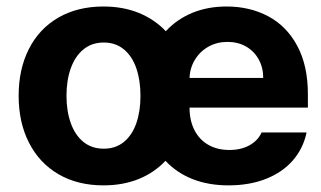

<svg xmlns="http://www.w3.org/2000/svg" viewBox="-20 -557 984 588"><path d="M37.1 -263.7Q37.1 -345.2 68.6 -407.2Q100.1 -469.2 158.9 -503.2Q217.8 -537.1 296.9 -537.1Q356.4 -537.1 404.8 -517.6Q453.1 -498 487.8 -461.4Q521.5 -498 568.8 -517.6Q616.2 -537.1 673.8 -537.1Q745.1 -537.1 801.5 -507.1Q857.9 -477.1 890.4 -416.5Q922.9 -356 922.9 -268.6V-227.5H560.5Q560.5 -188 575.4 -158.7Q590.3 -129.4 617.9 -113.5Q645.5 -97.7 682.6 -97.7Q718.3 -97.7 744.1 -112.1Q770 -126.5 781.2 -151.4H918.9Q908.7 -102.5 877 -65.9Q845.2 -29.3 794.7 -9.3Q744.1 10.7 679.7 10.7Q618.7 10.7 569.8 -8.5Q521 -27.8 486.8 -64.5Q452.1 -27.8 404.1 -8.5Q356 10.7 296.9 10.7Q217.8 10.7 159.2 -23.4Q100.6 -57.6 68.8 -119.9Q37.1 -182.1 37.1 -263.7ZM410.2 -263.7Q410.2 -311 397.5 -347.9Q384.8 -384.8 359.4 -405.8Q334 -426.8 297.9 -426.8Q261.2 -426.8 235.6 -405.8Q210 -384.8 196.8 -347.9Q183.6 -311 183.6 -263.7Q183.6 -216.8 196.8 -179.9Q210 -143.1 235.6 -122.3Q261.2 -101.6 297.9 -101.6Q334 -101.6 359.4 -122.3Q384.8 -143.1 397.5 -179.7Q410.2 -216.3 410.2 -263.7ZM786.1 -318.4Q786.1 -350.1 772.2 -375.2Q758.3 -400.4 733.4 -414.6Q708.5 -428.7 676.8 -428.7Q644.5 -428.7 618.4 -414.1Q592.3 -399.4 576.9 -374Q561.5 -348.6 560.5 -318.4Z"/></svg>

Font: Pretendard
Style: Bold
Weight: 700
Designer: Base glyphs from Inter by Rasmus Andersson; Hangeul glyphs from Noto Sans CJK(Source Han Sans) by Jang Soo-young and Kan
Foundry: Kil Hyung-jin
Version: Version 1.309